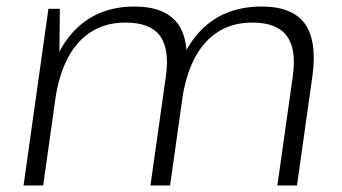

<svg xmlns="http://www.w3.org/2000/svg" viewBox="-20 -567 1046 587"><path d="M875 -333Q887 -417 856.5 -457.5Q826 -498 752 -498Q664 -498 609 -438Q554 -378 537 -264L495 -199L504 -264Q523 -401 594 -474Q665 -547 780 -547Q874 -547 912 -494.5Q950 -442 935 -333L888 0H828ZM128 -540H163L161 -347L112 0H52ZM487 -333Q499 -417 469 -457.5Q439 -498 364 -498Q276 -498 221 -438Q166 -378 149 -264L107 -199L117 -264Q138 -402 208.5 -474.5Q279 -547 391 -547Q485 -547 523.5 -494.5Q562 -442 547 -333L500 0H440Z"/></svg>

Font: Pathway Extreme 8pt Thin
Style: Italic
Weight: 100
Italic angle: -8°
Designer: Eduardo Rodriguez Tunni
Foundry: Eduardo Rodriguez Tunni
Version: Version 1.000